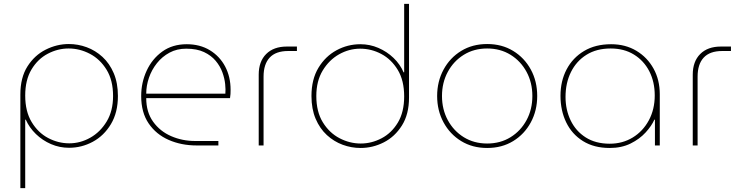

<svg xmlns="http://www.w3.org/2000/svg" viewBox="-20 -750 3804 990"><path d="M335 -523Q382 -523 427 -506.5Q472 -490 508.5 -456.5Q545 -423 566.5 -372.5Q588 -322 588 -255Q588 -170 552 -110Q516 -50 458.5 -19Q401 12 336 12Q287 12 243 -7Q199 -26 165 -59Q131 -92 113 -133H110V220H85V-263Q85 -350 121.5 -407.5Q158 -465 215.5 -494Q273 -523 335 -523ZM334 -500Q278 -500 226.5 -473Q175 -446 142.5 -392Q110 -338 110 -257Q110 -176 143 -121Q176 -66 228 -38.5Q280 -11 337 -11Q394 -11 445.5 -40Q497 -69 530 -123.5Q563 -178 563 -255Q563 -336 529.5 -390.5Q496 -445 443.5 -472.5Q391 -500 334 -500Z M994 0Q915 0 850 -28.5Q785 -57 746.5 -113.5Q708 -170 708 -255Q708 -324 736 -385Q764 -446 816.5 -484Q869 -522 943 -522Q1011 -522 1062 -491Q1113 -460 1141 -407Q1169 -354 1169 -287Q1169 -276 1168.5 -265.5Q1168 -255 1166 -244H734Q734 -172 769.5 -122.5Q805 -73 862.5 -48Q920 -23 986 -23H1106V0ZM734 -267H1142Q1144 -287 1141 -316.5Q1138 -346 1126.5 -377.5Q1115 -409 1092 -436.5Q1069 -464 1032 -481.5Q995 -499 940 -499Q892 -499 854 -478.5Q816 -458 789 -424Q762 -390 748 -349Q734 -308 734 -267Z M1314 0V-365Q1314 -433 1352.5 -471.5Q1391 -510 1459 -510H1511V-487H1466Q1402 -487 1370.5 -453Q1339 -419 1339 -355V0Z M1839 13Q1792 13 1747 -3.5Q1702 -20 1665.5 -53.5Q1629 -87 1607.5 -137.5Q1586 -188 1586 -255Q1586 -341 1622 -400.5Q1658 -460 1715.5 -491Q1773 -522 1838 -522Q1887 -522 1931 -503Q1975 -484 2009 -451.5Q2043 -419 2061 -377H2064V-730H2089V-247Q2089 -161 2052.5 -103Q2016 -45 1959 -16Q1902 13 1839 13ZM1840 -10Q1896 -10 1947.5 -37Q1999 -64 2031.5 -118Q2064 -172 2064 -253Q2064 -335 2031 -389.5Q1998 -444 1946.5 -471.5Q1895 -499 1837 -499Q1780 -499 1728.5 -470Q1677 -441 1644 -386.5Q1611 -332 1611 -255Q1611 -174 1644.5 -119.5Q1678 -65 1730.5 -37.5Q1783 -10 1840 -10Z M2492 13Q2416 13 2358 -22.5Q2300 -58 2267 -119Q2234 -180 2234 -255Q2234 -330 2267 -391Q2300 -452 2358 -487.5Q2416 -523 2492 -523Q2568 -523 2626 -487.5Q2684 -452 2717 -391.5Q2750 -331 2750 -255Q2750 -180 2717 -119Q2684 -58 2626 -22.5Q2568 13 2492 13ZM2492 -10Q2560 -10 2612.5 -42.5Q2665 -75 2695 -130.5Q2725 -186 2725 -255Q2725 -324 2695 -379.5Q2665 -435 2612.5 -467.5Q2560 -500 2492 -500Q2424 -500 2371.5 -467.5Q2319 -435 2289 -379.5Q2259 -324 2259 -255Q2259 -186 2289 -130.5Q2319 -75 2371.5 -42.5Q2424 -10 2492 -10Z M3124 13Q3043 13 2986 -22.5Q2929 -58 2899.5 -119Q2870 -180 2870 -256Q2870 -332 2901.5 -392Q2933 -452 2991.5 -487Q3050 -522 3131 -522Q3205 -522 3261.5 -488Q3318 -454 3350 -396Q3382 -338 3382 -264V0H3357V-133H3354Q3340 -101 3309 -67Q3278 -33 3231.5 -10Q3185 13 3124 13ZM3124 -9Q3190 -9 3242.5 -41Q3295 -73 3325.5 -129.5Q3356 -186 3356 -258Q3356 -328 3328 -382.5Q3300 -437 3249 -468.5Q3198 -500 3129 -500Q3056 -500 3004 -467.5Q2952 -435 2924 -378.5Q2896 -322 2896 -250Q2896 -184 2922.5 -129Q2949 -74 3000 -41.5Q3051 -9 3124 -9Z M3552 0V-365Q3552 -433 3590.5 -471.5Q3629 -510 3697 -510H3749V-487H3704Q3640 -487 3608.5 -453Q3577 -419 3577 -355V0Z"/></svg>

Font: MuseoModerno Thin
Style: Regular
Weight: 100
Designer: Pablo Cosgaya, Héctor Gatti, Marcela Romero, and the Authors of The MuseoModerno Project.
Foundry: Omnibus-Type Team
Version: Version 1.003